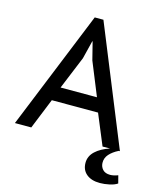

<svg xmlns="http://www.w3.org/2000/svg" viewBox="-132 -806 940 1111"><g transform="rotate(15 338.0 -251.0)"><path d="M457 -183H180L106 0H8L296 -710H348L637 0H630Q596 17 576 39.5Q556 62 557 92Q558 115 573 131Q588 147 617 147Q627 147 639 144.5Q651 142 664 137L676 183Q659 195 629 201.5Q599 208 572 208Q521 208 491.5 183.5Q462 159 462 116Q462 76 493.5 46.5Q525 17 578 0H533ZM210 -267H428L347 -466L320 -573H318L291 -464Z"/></g></svg>

Font: PT Sans Caption
Style: Regular
Weight: 400
Designer: A.Korolkova, O.Umpeleva, V.Yefimov
Foundry: ParaType Ltd
Version: Version 2.004W OFL